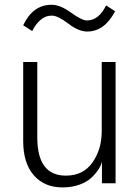

<svg xmlns="http://www.w3.org/2000/svg" viewBox="-20 -775 592 812"><path d="M78.1 -668Q119.1 -754.9 198.2 -754.9Q234.4 -754.9 280.3 -721.7Q326.2 -688.5 347.7 -688.5Q397.5 -688.5 428.7 -752L466.8 -727.5Q421.9 -641.6 348.6 -641.6Q312.5 -641.6 268.6 -675.3Q224.6 -709 199.2 -709Q171.9 -709 150.4 -689.9Q128.9 -670.9 116.2 -643.6ZM78.1 -178.7V-512.7H137.7V-193.4Q137.7 -32.2 258.8 -32.2Q332 -32.2 371.1 -87.9Q410.2 -143.6 410.2 -219.7V-512.7H468.8V0H411.1V-91.8Q408.2 -77.1 397.5 -60.1Q386.7 -43 367.7 -24.4Q348.6 -5.9 316.4 5.9Q284.2 17.6 244.1 17.6Q168 17.6 123 -33.7Q78.1 -85 78.1 -178.7Z"/></svg>

Font: Gothic A1 Light
Style: Regular
Weight: 300
Version: Version 2.50